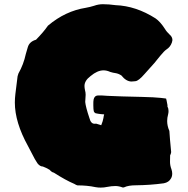

<svg xmlns="http://www.w3.org/2000/svg" viewBox="-20 -832 872 890"><path d="M637.7 -382.8C578.1 -383.8 506.3 -386.2 479 -387.7C434.6 -391.1 427.2 -390.6 420.4 -383.8C414.1 -377.4 412.1 -368.7 412.6 -344.2C413.1 -316.4 414.1 -312 422.9 -307.1C422.9 -307.1 441.4 -302.7 462.9 -301.8C461.4 -296.4 460 -291 459.5 -285.2C458 -275.9 454.6 -264.6 449.2 -251.5C435.1 -256.3 425.8 -258.8 425.8 -258.8C425.8 -258.8 418.5 -258.3 418.5 -258.3C406.7 -258.3 398.9 -267.1 394.5 -284.7C382.8 -319.3 376.5 -344.2 375 -359.4C376 -370.6 376.5 -381.3 377 -392.6C377 -399.9 376 -407.2 374 -414.1C372.6 -420.9 371.6 -427.2 371.6 -433.6C371.6 -449.7 380.9 -465.3 399.9 -479.5C420.9 -497.1 440.9 -505.9 460 -505.9C470.2 -505.9 480.5 -503.4 491.2 -498.5C491.2 -498.5 503.9 -495.1 503.9 -495.1C503.9 -495.1 514.6 -493.2 514.6 -493.2C514.6 -493.2 522 -491.7 522 -491.7C531.7 -489.3 542.5 -482.4 542.5 -482.4C557.1 -463.9 573.2 -454.1 589.8 -454.1C589.8 -454.1 597.2 -454.6 607.4 -455.6C617.7 -456.5 631.8 -467.8 650.4 -489.3C650.4 -489.3 695.8 -540 695.8 -540C695.8 -540 722.7 -573.2 722.7 -573.2C734.4 -587.4 744.1 -597.7 752 -603C763.7 -610.4 772 -621.1 776.9 -635.3C776.9 -635.3 779.3 -646 779.3 -646C779.3 -655.8 774.9 -664.6 766.1 -671.9C757.8 -679.7 750 -688.5 743.7 -699.2C729.5 -721.2 715.3 -736.8 701.2 -746.6C640.6 -785.2 579.1 -805.7 515.6 -808.1C495.1 -811 475.6 -812.5 457 -812.5C443.4 -812.5 429.7 -810.1 416 -805.2C403.8 -801.3 391.1 -798.3 377.9 -795.9C315.4 -786.1 256.3 -758.8 202.1 -712.9C188.5 -692.9 169.9 -671.4 147 -647.9C126.5 -642.1 113.8 -630.4 108.9 -613.3C108.9 -613.3 99.6 -581.5 99.6 -581.5C92.8 -549.8 81.5 -519.5 65.4 -491.2C65.4 -491.2 61.5 -478.5 61.5 -478.5C61.5 -478.5 51.3 -396.5 51.3 -396.5C49.8 -383.3 48.8 -370.1 48.8 -356.9C48.8 -295.4 69.3 -228 109.9 -154.8C109.9 -154.8 126 -124 126 -124C137.2 -101.6 146.5 -85 153.8 -74.7C161.6 -64.9 169.9 -60.1 178.7 -60.1C188 -56.6 198.7 -51.8 210 -44.9C216.8 -37.1 223.1 -32.7 229.5 -31.7C266.1 -8.3 297.9 9.3 324.7 20.5C324.7 20.5 334 26.4 339.4 27.3C368.2 27.3 396.5 29.8 423.3 35.6C431.2 37.1 439 37.6 446.8 37.6C457 37.6 467.3 36.6 478 34.2C490.2 31.7 502.9 30.3 515.1 30.3C525.9 30.3 537.1 32.7 548.8 37.1C548.8 37.1 551.3 37.1 551.3 37.1C551.3 37.1 554.7 36.6 554.7 36.6C568.8 29.8 587.4 26.9 610.4 26.9C654.3 26.4 697.3 23.4 739.3 17.6C754.9 14.6 766.1 7.3 772.9 -5.4C776.4 -11.7 778.3 -18.6 778.3 -26.9C778.3 -33.2 777.3 -39.6 774.9 -46.9C770 -59.6 768.1 -71.3 768.1 -82C768.1 -82 768.6 -111.8 768.6 -111.8C768.6 -111.8 773.4 -121.6 773.4 -127.4C769 -169.4 766.6 -202.1 765.1 -225.1C758.3 -240.2 754.9 -255.9 754.9 -271C754.9 -281.2 756.3 -291 759.3 -301.8C760.7 -307.1 761.2 -312.5 761.2 -317.4C761.2 -325.2 759.8 -331.5 756.3 -337.4C756.3 -337.4 756.3 -344.7 756.3 -344.7C754.4 -358.4 750 -375 750 -375C750 -375 718.3 -381.3 637.7 -382.8Z"/></svg>

Font: Kaph
Style: Regular
Weight: 400
Designer: GGBotNet
Foundry: f0n7.com